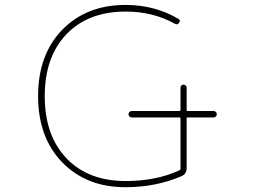

<svg xmlns="http://www.w3.org/2000/svg" viewBox="-20 -783 1040 790"><path d="M497.1 -12.7Q415 -12.7 350.1 -38.6Q285.2 -64.5 235.8 -115.2Q186.5 -166 161.6 -234.4Q136.7 -302.7 136.7 -387.7Q136.7 -472.7 161.6 -541Q186.5 -609.4 235.8 -660.2Q285.2 -710.9 350.1 -736.8Q415 -762.7 497.1 -762.7Q616.2 -762.7 712.9 -706.1Q724.6 -700.2 716.8 -689.5Q710 -678.7 699.2 -685.5Q609.4 -735.4 497.1 -735.4Q342.8 -735.4 253.4 -642.1Q164.1 -548.8 164.1 -387.2Q164.1 -225.6 253.4 -131.8Q342.8 -38.1 497.1 -38.1Q622.1 -38.1 717.8 -82Q722.7 -84 722.7 -87.9V-295.9Q722.7 -299.8 717.8 -299.8H521.5Q516.6 -299.8 512.7 -303.7Q508.8 -307.6 508.8 -313Q508.8 -318.4 512.7 -322.3Q516.6 -326.2 521.5 -326.2H717.8Q722.7 -326.2 722.7 -330.1V-421.9Q722.7 -427.7 726.1 -431.2Q729.5 -434.6 734.9 -434.6Q740.2 -434.6 744.1 -431.2Q748 -427.7 748 -421.9V-330.1Q748 -326.2 752 -326.2H859.4Q864.3 -326.2 868.2 -322.3Q872.1 -318.4 872.1 -313Q872.1 -307.6 868.2 -303.7Q864.3 -299.8 859.4 -299.8H752Q748 -299.8 748 -295.9V-91.8Q748 -66.4 725.6 -57.6Q620.1 -12.7 497.1 -12.7Z"/></svg>

Font: Rounded-X Mgen+ 1mn thin
Style: Regular
Weight: 100
Designer: [Source Han Sans]
Ryoko NISHIZUKA  (kana & ideographs); Paul D. Hunt (Latin, Greek & Cyrillic); Wenlong ZHANG  (bopomofo
Version: Version 1.059.20150602